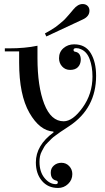

<svg xmlns="http://www.w3.org/2000/svg" viewBox="-20 -700 520 953"><path d="M390 -603 210 -519 203 -534Q218 -542 232 -550.5Q246 -559 256 -566Q266 -573 277.5 -583Q289 -593 294.5 -597.5Q300 -602 310 -613.5Q320 -625 322 -627Q324 -629 334 -641L344 -653Q366 -680 390 -680Q405 -680 414.5 -671Q424 -662 424 -647Q424 -618 390 -603ZM268 233Q218 233 188 197.5Q158 162 158 106Q158 21 246 -43L245 -47Q177 -51 126 -140Q75 -229 75 -389V-445H4V-460H25Q104 -460 166 -473V-412Q166 -271 199.5 -184.5Q233 -98 296 -98Q341 -98 390 -166Q439 -234 439 -320Q439 -369 425 -406.5Q411 -444 381 -456Q371 -461 358 -461Q345 -461 345 -452Q345 -444 354 -443Q381 -438 381 -403Q380 -380 366.5 -366.5Q353 -353 328 -353Q304 -353 288.5 -370Q273 -387 273 -411Q273 -442 295 -461Q317 -480 348 -480Q404 -480 430.5 -436Q457 -392 457 -324Q457 -163 325 -75Q323 -73 304 -61Q285 -49 280.5 -45.5Q276 -42 259 -30Q242 -18 236.5 -12Q231 -6 218 6.5Q205 19 200 28Q195 37 188 50Q181 63 178.5 76Q176 89 176 103Q176 153 201 183.5Q226 214 257 214Q267 214 267 205Q267 198 258 196Q232 190 232 156Q232 135 247.5 121.5Q263 108 285 108Q308 108 323.5 124.5Q339 141 339 164Q339 193 318 213Q297 233 268 233Z"/></svg>

Font: Elsie Swash Caps
Style: Regular
Weight: 400
Designer: Alejandro Inler
Foundry: Alejandro Inler
Version: 1.001